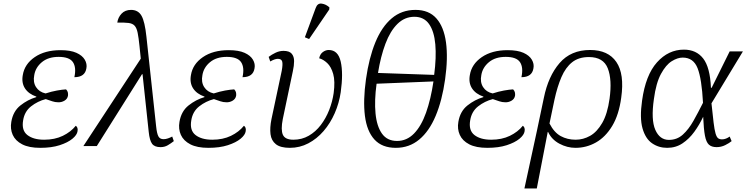

<svg xmlns="http://www.w3.org/2000/svg" viewBox="-20 -827 4226 1087"><path d="M208 10Q144 10 105.5 -10Q67 -30 52 -63.5Q37 -97 44 -137Q54 -197 95.5 -230Q137 -263 185 -277L186 -280Q142 -295 121.5 -326.5Q101 -358 109 -402Q119 -464 176.5 -503.5Q234 -543 323 -543Q379 -543 412.5 -528Q446 -513 460 -489Q474 -465 469 -440Q461 -390 401 -390Q413 -445 393 -475Q373 -505 312 -505Q253 -505 217 -475Q181 -445 174 -402Q166 -362 184 -334Q202 -306 238 -298Q272 -309 302.5 -314.5Q333 -320 354 -321Q362 -313 364 -304Q366 -295 365 -286Q362 -267 345 -257Q328 -247 309 -248Q292 -248 276 -253.5Q260 -259 239 -266Q193 -254 156 -225Q119 -196 111 -146Q101 -89 135 -62.5Q169 -36 230 -36Q290 -36 335.5 -58Q381 -80 409 -115Q415 -111 418 -103.5Q421 -96 419 -84Q416 -63 390 -41.5Q364 -20 318 -5Q272 10 208 10Z M452 0 777 -495 770 -564Q765 -613 759.5 -640.5Q754 -668 742.5 -681Q731 -694 708 -697Q685 -700 644 -699Q648 -728 668 -749.5Q688 -771 722 -771Q762 -771 781 -738Q800 -705 809 -619L864 -111Q868 -72 876.5 -55.5Q885 -39 906 -39Q918 -39 931 -43.5Q944 -48 955 -54L964 -28Q949 -16 930.5 -5Q912 6 889 6Q855 6 841 -13Q827 -32 822 -80L787 -407H784L528 0Z M1160 10Q1096 10 1057.5 -10Q1019 -30 1004 -63.5Q989 -97 996 -137Q1006 -197 1047.5 -230Q1089 -263 1137 -277L1138 -280Q1094 -295 1073.5 -326.5Q1053 -358 1061 -402Q1071 -464 1128.5 -503.5Q1186 -543 1275 -543Q1331 -543 1364.5 -528Q1398 -513 1412 -489Q1426 -465 1421 -440Q1413 -390 1353 -390Q1365 -445 1345 -475Q1325 -505 1264 -505Q1205 -505 1169 -475Q1133 -445 1126 -402Q1118 -362 1136 -334Q1154 -306 1190 -298Q1224 -309 1254.5 -314.5Q1285 -320 1306 -321Q1314 -313 1316 -304Q1318 -295 1317 -286Q1314 -267 1297 -257Q1280 -247 1261 -248Q1244 -248 1228 -253.5Q1212 -259 1191 -266Q1145 -254 1108 -225Q1071 -196 1063 -146Q1053 -89 1087 -62.5Q1121 -36 1182 -36Q1242 -36 1287.5 -58Q1333 -80 1361 -115Q1367 -111 1370 -103.5Q1373 -96 1371 -84Q1368 -63 1342 -41.5Q1316 -20 1270 -5Q1224 10 1160 10Z M1621 10Q1568 10 1542 -10.5Q1516 -31 1511.5 -67.5Q1507 -104 1517 -153L1575 -426Q1582 -464 1577.5 -479Q1573 -494 1553 -494Q1536 -494 1510 -479L1501 -505Q1518 -518 1540 -528.5Q1562 -539 1585 -539Q1618 -539 1631.5 -523Q1645 -507 1645 -481Q1645 -455 1638 -424L1581 -153Q1569 -92 1581.5 -64Q1594 -36 1641 -36Q1689 -36 1728 -58.5Q1767 -81 1796 -119Q1825 -157 1843.5 -204Q1862 -251 1869 -300Q1878 -367 1866.5 -408Q1855 -449 1832.5 -470Q1810 -491 1787 -497Q1792 -521 1808 -532.5Q1824 -544 1841 -544Q1894 -544 1909 -478Q1924 -412 1909 -305Q1900 -243 1875 -186Q1850 -129 1812 -85Q1774 -41 1725.5 -15.5Q1677 10 1621 10ZM1730 -606 1706 -616 1767 -781Q1777 -810 1801.5 -806.5Q1826 -803 1845 -785L1844 -773Z M2221 10Q2143 10 2100 -37Q2057 -84 2046 -171Q2035 -258 2052 -379Q2069 -499 2105 -587Q2141 -675 2197.5 -723Q2254 -771 2332 -771Q2408 -771 2450.5 -723Q2493 -675 2505 -587Q2517 -499 2500 -378Q2483 -258 2446.5 -171Q2410 -84 2353.5 -37Q2297 10 2221 10ZM2438 -403Q2451 -502 2444.5 -576Q2438 -650 2409 -691Q2380 -732 2326 -732Q2271 -732 2230 -691.5Q2189 -651 2162 -579Q2135 -507 2120 -414ZM2228 -29Q2283 -29 2324 -71Q2365 -113 2392 -189Q2419 -265 2434 -366L2112 -353Q2099 -258 2106 -185Q2113 -112 2142.5 -70.5Q2172 -29 2228 -29Z M2739 10Q2675 10 2636.5 -10Q2598 -30 2583 -63.5Q2568 -97 2575 -137Q2585 -197 2626.5 -230Q2668 -263 2716 -277L2717 -280Q2673 -295 2652.5 -326.5Q2632 -358 2640 -402Q2650 -464 2707.5 -503.5Q2765 -543 2854 -543Q2910 -543 2943.5 -528Q2977 -513 2991 -489Q3005 -465 3000 -440Q2992 -390 2932 -390Q2944 -445 2924 -475Q2904 -505 2843 -505Q2784 -505 2748 -475Q2712 -445 2705 -402Q2697 -362 2715 -334Q2733 -306 2769 -298Q2803 -309 2833.5 -314.5Q2864 -320 2885 -321Q2893 -313 2895 -304Q2897 -295 2896 -286Q2893 -267 2876 -257Q2859 -247 2840 -248Q2823 -248 2807 -253.5Q2791 -259 2770 -266Q2724 -254 2687 -225Q2650 -196 2642 -146Q2632 -89 2666 -62.5Q2700 -36 2761 -36Q2821 -36 2866.5 -58Q2912 -80 2940 -115Q2946 -111 2949 -103.5Q2952 -96 2950 -84Q2947 -63 2921 -41.5Q2895 -20 2849 -5Q2803 10 2739 10Z M3059 -273Q3084 -396 3148 -470Q3212 -544 3321 -544Q3423 -544 3469.5 -476Q3516 -408 3497 -274Q3484 -177 3446 -114Q3408 -51 3354 -20.5Q3300 10 3238 10Q3191 10 3147 -13.5Q3103 -37 3083 -80H3081L3019 240H2949L3019 -83ZM3239 -36Q3282 -36 3321 -58Q3360 -80 3389.5 -131Q3419 -182 3431 -268Q3446 -376 3421 -440Q3396 -504 3314 -504Q3256 -504 3219 -474.5Q3182 -445 3158.5 -390.5Q3135 -336 3119 -262L3091 -128Q3117 -77 3154.5 -56.5Q3192 -36 3239 -36Z M3757 10Q3709 10 3671.5 -16Q3634 -42 3617.5 -100.5Q3601 -159 3615 -257Q3635 -402 3699.5 -474Q3764 -546 3852 -546Q3922 -546 3961 -496Q4000 -446 4005 -330H4009L4111 -536H4186L4008 -242Q4015 -174 4020 -133Q4025 -92 4031 -71.5Q4037 -51 4045.5 -44.5Q4054 -38 4068 -38Q4079 -38 4090.5 -42.5Q4102 -47 4111 -54L4122 -28Q4109 -17 4086 -5.5Q4063 6 4037 6Q4009 6 3993.5 -8Q3978 -22 3971 -59Q3964 -96 3961 -166Q3940 -121 3911 -81Q3882 -41 3844 -15.5Q3806 10 3757 10ZM3767 -35Q3813 -35 3846 -65Q3879 -95 3906 -143Q3933 -191 3960 -245Q3953 -380 3929.5 -440.5Q3906 -501 3845 -501Q3816 -501 3783 -480.5Q3750 -460 3722 -408.5Q3694 -357 3682 -266Q3665 -149 3690 -92Q3715 -35 3767 -35Z"/></svg>

Font: Noto Serif Light
Style: Italic
Weight: 300
Italic angle: -12°
Designer: Monotype Design Team
Foundry: Monotype Imaging Inc.
Version: Version 2.013